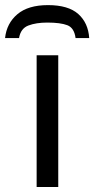

<svg xmlns="http://www.w3.org/2000/svg" viewBox="-44 -743 374 763"><path d="M187.5 -523.4V0H101.6V-523.4ZM146.5 -722.7Q227.5 -722.7 267.1 -687.3Q306.6 -651.9 310.5 -591.8H256.3Q251 -632.3 223.6 -642.8Q196.3 -653.3 144 -653.3Q99.6 -653.3 68.8 -641.6Q38.1 -629.9 31.7 -591.8H-23.9Q-17.6 -650.4 25.1 -686.5Q67.9 -722.7 146.5 -722.7Z"/></svg>

Font: Lunasima
Style: Regular
Weight: 400
Designer: The DocRepair Project, Monotype Design Team
Foundry: Google
Version: Version 2.009